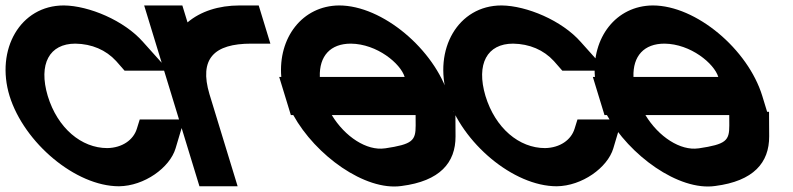

<svg xmlns="http://www.w3.org/2000/svg" viewBox="-131 -633 2906 704"><path d="M393.6 -479 487.7 -374H325.7L295 -409C257.4 -450 205.7 -472 145.4 -473C50.4 -473 9 -399 44.1 -281C80.2 -163 167.5 -90 262.5 -90C317.2 -91 358.3 -120 370.8 -161L381.4 -195H544.4L512.8 -89C491.5 -18 398 49 305.3 50C146.3 50 -42.3 -109 -95.9 -281C-148.2 -452 -56.4 -613 102.6 -613H103.6C194.9 -612 324.4 -558 393.6 -479Z M556.6 -550.9C603.7 -591 670.3 -613 747.6 -613H817.6L860.4 -473H790.4C653.3 -473 598.3 -417.6 637.1 -287.5L638.8 -282L660.2 -212L718.9 -20L740.3 50H600.3L578.9 -20L520.2 -212L498.8 -282C498.4 -283.2 498 -284.5 497.7 -285.7L419 -543L397.6 -613H537.6Z M1041.7 -351H1352.7C1337.7 -400 1251.7 -472 1155.4 -473C1080.8 -473 1039.1 -428 1041.7 -351ZM944.4 -211H935.5L914.1 -281L892.7 -351H900.4C888.4 -494.4 977.4 -612.1 1112.6 -613C1271.6 -613 1461.8 -452 1514.1 -281L1531.8 -223H1538.8L1539.3 -133C1539.7 -37 1482.5 31 1341 49C1207.6 68 1026 -63.3 944.4 -211ZM1392.9 -211H1085.6C1134.1 -131 1214.1 -79.5 1279.8 -89H1280.8C1381.2 -104 1393.2 -117 1393.1 -173Z M1998.6 -479 2092.7 -374H1930.7L1900 -409C1862.4 -450 1810.7 -472 1750.4 -473C1655.4 -473 1614 -399 1649.1 -281C1685.2 -163 1772.5 -90 1867.5 -90C1922.2 -91 1963.3 -120 1975.8 -161L1986.4 -195H2149.4L2117.8 -89C2096.5 -18 2003 49 1910.3 50C1751.3 50 1562.7 -109 1509.1 -281C1456.8 -452 1548.6 -613 1707.6 -613H1708.6C1799.9 -612 1929.4 -558 1998.6 -479Z M2191.7 -351H2502.7C2487.7 -400 2401.7 -472 2305.4 -473C2230.8 -473 2189.1 -428 2191.7 -351ZM2094.4 -211H2085.5L2064.1 -281L2042.7 -351H2050.4C2038.4 -494.4 2127.4 -612.1 2262.6 -613C2421.6 -613 2611.8 -452 2664.1 -281L2681.8 -223H2688.8L2689.3 -133C2689.7 -37 2632.5 31 2491 49C2357.6 68 2176 -63.3 2094.4 -211ZM2542.9 -211H2235.6C2284.1 -131 2364.1 -79.5 2429.8 -89H2430.8C2531.2 -104 2543.2 -117 2543.1 -173Z"/></svg>

Font: Nordica Plus
Style: NordicaClassicRgOpObl
Weight: 500
Version: Version 1.01